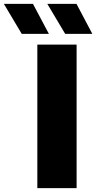

<svg xmlns="http://www.w3.org/2000/svg" viewBox="-120 -970 496 990"><path d="M72.5 0V-740H275V0ZM216 -795.5 124 -950H274.5L356 -795.5ZM-8 -795.5 -100 -950H50L132 -795.5Z"/></svg>

Font: Encode Sans Expanded ExtraBold
Style: Regular
Weight: 800
Width: 7
Designer: Multiple Designers
Foundry: Impallari Type
Version: Version 3.000; ttfautohint (v1.8.3) -l 8 -r 50 -G 200 -x 14 